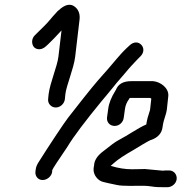

<svg xmlns="http://www.w3.org/2000/svg" viewBox="-20 -730 804 802"><path d="M555 -483 567 -495C584 -512 581 -533 569 -544C558 -555 539 -557 522 -541L509 -529C493 -514 480 -499 468 -485C443 -455 422 -431 390 -395C362 -363 303 -288 265 -239C247 -216 181 -116 144 -57C135 -44 130 -32 129 -21L128 -13C126 6 139 22 158 22C177 22 196 6 198 -13V-19C201 -27 223 -60 261 -116C288 -161 336 -224 404 -307C414 -319 432 -340 457 -371C470 -388 482 -400 496 -417C531 -459 530 -456 555 -483ZM373 -40 371 -27C368 0 389 25 411 30C422 33 441 37 470 43C494 48 543 46 580 46C590 46 601 47 614 49C630 52 652 52 670 52H679C698 52 716 37 718 18C720 -1 706 -18 687 -18H678C672 -18 667 -18 660 -17L585 -24C577 -24 559 -23 531 -23C504 -23 476 -27 443 -37V-38C445 -39 447 -41 450 -44C475 -67 504 -84 535 -102C541 -106 604 -144 609 -145H610C640 -155 656 -174 659 -199C661 -216 666 -233 672 -251C674 -257 676 -265 677 -273L683 -329C686 -363 649 -389 619 -391H528C495 -391 473 -379 464 -354L463 -353L462 -352V-351C445 -324 435 -299 432 -275L427 -239C425 -219 439 -204 459 -204C479 -204 495 -220 497 -239L502 -275C504 -290 510 -304 519 -316C520 -318 521 -319 522 -321H607C607 -321 609 -320 612 -318L607 -273C607 -270 605 -265 604 -262C599 -248 594 -230 591 -210C561 -198 513 -164 476 -145C462 -138 441 -122 411 -98C388 -81 374 -61 373 -40ZM181 -545C194 -557 218 -582 237 -603L224 -493C219 -452 189 -385 183 -336L181 -316C179 -297 194 -281 213 -281C232 -281 249 -297 251 -316L253 -336C257 -373 288 -443 294 -493L312 -646C315 -668 310 -686 296 -699C276 -718 251 -712 224 -686H223C212 -673 203 -665 191 -650C174 -629 154 -611 135 -592L126 -583C111 -569 111 -546 122 -533C135 -520 156 -522 171 -536Z"/></svg>

Font: Squarish
Style: BoldIt
Weight: 400
Foundry: Cannot Into Space Fonts
Version: Version 0.272